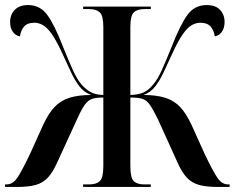

<svg xmlns="http://www.w3.org/2000/svg" viewBox="-20 -740 929 760"><path d="M0 0V-10H6Q31 -10 49 -37Q67 -64 99 -131L151 -246Q172 -291 196 -316.5Q220 -342 255 -353Q290 -364 341 -364Q313 -374 294.5 -398Q276 -422 260.5 -455.5Q245 -489 227 -528Q204 -578 185.5 -604.5Q167 -631 150 -640.5Q133 -650 117 -650Q88 -650 75 -634.5Q62 -619 59 -596Q41 -599 30.5 -614.5Q20 -630 20 -653Q20 -682 38.5 -701Q57 -720 91 -720Q139 -720 167.5 -680.5Q196 -641 229 -556Q252 -499 268.5 -462.5Q285 -426 303 -405Q320 -386 339 -375.5Q358 -365 389 -364V-633Q389 -678 375 -691Q361 -704 333 -704H309V-714H577V-704H551Q523 -704 509.5 -691Q496 -678 496 -633V-364Q529 -365 549 -374.5Q569 -384 586 -405Q604 -426 620.5 -462.5Q637 -499 660 -556Q693 -641 721.5 -680.5Q750 -720 798 -720Q833 -720 851 -701Q869 -682 869 -653Q869 -630 858.5 -614.5Q848 -599 830 -596Q827 -619 814 -634.5Q801 -650 773 -650Q756 -650 739 -640.5Q722 -631 703.5 -604.5Q685 -578 662 -528Q644 -489 628.5 -455.5Q613 -422 594.5 -398Q576 -374 548 -364Q599 -364 634 -353Q669 -342 693 -316.5Q717 -291 738 -246L790 -131Q822 -64 840 -37Q858 -10 883 -10H889V0H842Q797 0 768 -8Q739 -16 719.5 -37Q700 -58 683 -96L605 -268Q586 -307 573 -325.5Q560 -344 543 -349Q526 -354 496 -354V-83Q496 -36 509.5 -23Q523 -10 551 -10H577V0H309V-10H333Q361 -10 375 -23Q389 -36 389 -82V-354Q361 -354 344.5 -348.5Q328 -343 315 -324.5Q302 -306 285 -268L206 -96Q189 -58 169.5 -37Q150 -16 121.5 -8Q93 0 47 0Z"/></svg>

Font: Noto Serif Display Condensed SemiBold
Style: Regular
Weight: 600
Width: 3
Designer: Monotype Design Team
Foundry: Monotype Imaging Inc.
Version: Version 2.009